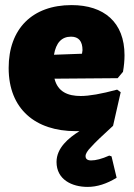

<svg xmlns="http://www.w3.org/2000/svg" viewBox="-20 -503 525 754"><path d="M442 -196 463 -221C467 -244 469 -266 469 -286C469 -416 388 -483 261 -483C107 -483 14 -390 14 -236C14 -74 120 12 277 12H292C249 39 202 78 202 133C202 202 262 231 324 231C361 231 399 219 438 195L418 111L409 108C380 121 356 127 338 127C323 127 316 121 316 110C316 101 323 89 338 74C352 58 381 30 424 -9L454 -141L440 -151C377 -134 330 -126 297 -126C247 -126 207 -142 194 -194ZM304 -306 302 -292 192 -288C200 -335 222 -359 259 -359C289 -359 304 -341 304 -306Z"/></svg>

Font: Luna Sans Black
Style: Regular
Weight: 900
Designer: Juan Pablo del Peral
Foundry: Huerta Tipografica
Version: Version 2.001; ttfautohint (v1.5)